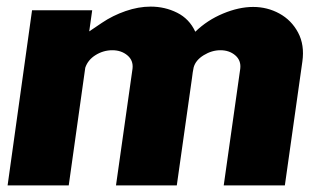

<svg xmlns="http://www.w3.org/2000/svg" viewBox="-20 -561 988 581"><path d="M77 -530H259L250 -466Q256 -470 288.5 -492Q321 -514 360 -527.5Q399 -541 436 -541Q479 -541 516 -522.5Q553 -504 571 -465Q607 -500 655 -520Q703 -540 746 -540Q789 -540 825.5 -520Q862 -500 882 -462.5Q902 -425 895 -375L842 0H657L707 -353Q710 -378 692 -393.5Q674 -409 647 -409Q621 -409 596.5 -394Q572 -379 566 -357Q563 -343 561 -325L515 0H331L381 -353Q384 -378 365.5 -393.5Q347 -409 320 -409Q293 -409 269.5 -394.5Q246 -380 238 -356L188 0H3Z"/></svg>

Font: Morrison ExtraBold
Style: Regular
Weight: 800
Designer: Pablo Impallari, Rodrigo Fuenzalida (Modified by Dan O. Williams)
Version: Version 0.03;June 6, 2019;FontCreator 11.5.0.2425 64-bit; tt